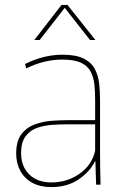

<svg xmlns="http://www.w3.org/2000/svg" viewBox="-20 -753 508 783"><path d="M189 10Q144 10 112 -7.5Q80 -25 63 -56Q46 -87 46 -127Q46 -178 67.5 -206Q89 -234 122.5 -246Q156 -258 192.5 -260.5Q229 -263 259 -263H368V-345Q368 -378 365 -407.5Q362 -437 350 -460.5Q338 -484 310.5 -497Q283 -510 234 -510Q195 -510 158 -500.5Q121 -491 87 -474L82 -492Q110 -506 137 -514.5Q164 -523 189 -526.5Q214 -530 234 -530Q290 -530 321.5 -514Q353 -498 367 -471Q381 -444 384.5 -411.5Q388 -379 388 -346V-134Q388 -106 388.5 -69Q389 -32 390 0H372L369 -96H368Q346 -52 300 -21Q254 10 189 10ZM189 -9Q254 -9 304.5 -44.5Q355 -80 368 -138V-246H256Q228 -246 195 -244Q162 -242 132.5 -232Q103 -222 84.5 -197.5Q66 -173 66 -129Q66 -74 99.5 -41.5Q133 -9 189 -9ZM120 -590 231 -733H255L369 -590H347L244 -721L142 -590Z"/></svg>

Font: Murecho Thin Thin
Style: Regular
Weight: 250
Version: Version 1.010